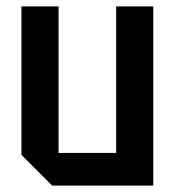

<svg xmlns="http://www.w3.org/2000/svg" viewBox="-20 -580 546 600"><path d="M459 -560V0H143L47 -96V-560H163V-102H343V-560Z"/></svg>

Font: Tektur SemiCondensed Medium
Style: Regular
Weight: 500
Width: 4
Designer: Adam Jagosz
Foundry: Adam Jagosz
Version: Version 1.005;gftools[0.9.30]